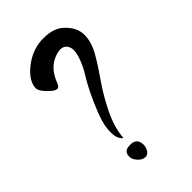

<svg xmlns="http://www.w3.org/2000/svg" viewBox="-197 -917 788 788"><g transform="rotate(-45 197.0 -522.5)"><path d="M215 -843Q271 -843 302 -814Q341 -778 341.5 -735Q342 -692 314.5 -645Q287 -598 253.5 -550.5Q220 -503 189.5 -440.5Q159 -378 155 -321Q136 -335 134.5 -367.5Q133 -400 143.5 -434.5Q154 -469 173 -511.5Q192 -554 206 -579.5Q220 -605 234 -627Q277 -707 262.5 -740Q248 -773 200 -756Q152 -739 128 -686Q121 -666 114.5 -659.5Q108 -653 97.5 -657.5Q87 -662 70 -679Q45 -704 45 -719Q45 -760 93.5 -799.5Q142 -839 200 -843ZM152 -282H163Q186 -279 192 -259.5Q198 -240 189.5 -221.5Q181 -203 166 -202Q148 -201 132 -218.5Q116 -236 118 -255Q120 -282 152 -282Z"/></g></svg>

Font: HarSinai
Style: Regular
Weight: 400
Version: Version 1.1